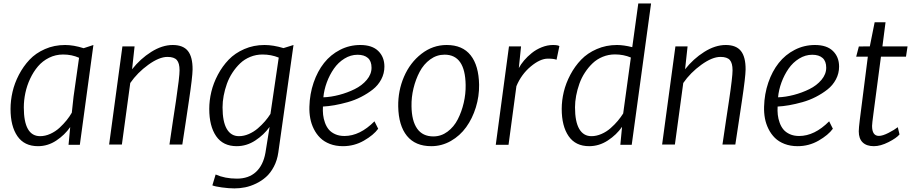

<svg xmlns="http://www.w3.org/2000/svg" viewBox="-20 -819 5157 1086"><path d="M367.7 0 377 -98.6V-100.1Q346.2 -55.7 298.3 -23.9Q250.5 7.8 194.8 7.8Q117.7 7.8 78.6 -48.6Q39.6 -105 39.6 -202.6Q39.6 -250 50.8 -299.1Q62 -348.1 86.9 -396Q111.8 -443.8 147 -481.2Q182.1 -518.6 234.4 -541.5Q286.6 -564.5 348.6 -564.5Q396 -564.5 453.1 -546.4L508.3 -564.5L431.6 0ZM207 -48.8Q235.8 -48.8 264.9 -62Q293.9 -75.2 316.9 -96.4Q339.8 -117.7 356.9 -138.9Q374 -160.2 386.2 -181.6L396 -272L427.2 -492.2Q386.2 -510.7 336.9 -510.7Q294.4 -510.7 257.6 -492.4Q220.7 -474.1 194.8 -443.6Q168.9 -413.1 150.6 -374Q132.3 -335 123.5 -293.5Q114.7 -252 114.7 -211.4Q114.7 -48.8 207 -48.8Z M597.2 -1.5 672.4 -556.6H741.2L727.1 -427.2Q773.4 -486.3 835.4 -525.4Q897.5 -564.5 957 -564.5Q1016.1 -564.5 1043 -530.5Q1069.8 -496.6 1069.3 -425.8Q1068.8 -383.8 1048.8 -250.5Q1044.4 -219.2 1029.8 -123.3Q1015.1 -27.3 1011.2 -1.5H938.5Q943.4 -38.1 958.7 -138.9Q974.1 -239.7 975.6 -250Q995.6 -384.3 995.6 -421.4Q995.6 -461.9 980.2 -479.5Q964.8 -497.1 927.2 -497.1Q880.4 -497.1 818.8 -452.6Q757.3 -408.2 716.8 -349.6L669.4 -1.5Z M1318.8 7.8Q1241.7 7.8 1202.6 -48.8Q1163.6 -105.5 1163.6 -203.1Q1163.6 -250.5 1175.3 -299.6Q1187 -348.6 1212.4 -396.5Q1237.8 -444.3 1273.4 -481.4Q1309.1 -518.6 1361.8 -541.5Q1414.6 -564.5 1476.1 -564.5Q1525.4 -564.5 1583.5 -546.9L1640.1 -564.5L1554.2 43.5Q1547.9 87.9 1529.1 123.5Q1510.3 159.2 1485.1 181.6Q1460 204.1 1428.5 219.2Q1397 234.4 1366.7 240.5Q1336.4 246.6 1306.2 246.6Q1274.4 246.6 1235.1 241.2Q1195.8 235.8 1181.2 229.5L1199.7 168Q1252.4 191.4 1319.8 191.4Q1386.7 191.4 1427.7 153.6Q1468.8 115.7 1481.4 44.9L1504.9 -101.1Q1473.1 -56.6 1424.1 -24.4Q1375 7.8 1318.8 7.8ZM1331.5 -48.8Q1359.4 -48.8 1387.5 -61Q1415.5 -73.2 1438.5 -93Q1461.4 -112.8 1479 -133.3Q1496.6 -153.8 1509.8 -174.8L1556.6 -493.2Q1514.2 -510.7 1464.8 -510.7Q1428.2 -510.7 1395.5 -497.3Q1362.8 -483.9 1338.6 -460.9Q1314.5 -438 1294.9 -408.2Q1275.4 -378.4 1263.4 -345Q1251.5 -311.5 1245.1 -277.6Q1238.8 -243.7 1238.8 -211.9Q1238.8 -130.9 1262.7 -89.8Q1286.6 -48.8 1331.5 -48.8Z M1730 -215.3Q1731.9 -287.6 1753.9 -351.8Q1775.9 -416 1813 -462.9Q1850.1 -509.8 1903.3 -537.1Q1956.5 -564.5 2018.1 -564.5Q2085 -564.5 2119.6 -530.5Q2154.3 -496.6 2154.3 -442.4Q2154.3 -403.8 2136.5 -370.1Q2118.7 -336.4 2088.9 -313Q2059.1 -289.6 2022.9 -271Q1986.8 -252.4 1946.8 -241.2Q1906.7 -230 1871.8 -223.9Q1836.9 -217.8 1806.6 -216.3Q1805.2 -191.9 1807.6 -169.7Q1810.1 -147.5 1818.1 -125Q1826.2 -102.5 1839.6 -86.4Q1853 -70.3 1875.7 -60.1Q1898.4 -49.8 1928.2 -49.8Q2015.6 -49.8 2098.1 -132.8L2119.1 -90.8Q2093.3 -55.2 2038.6 -23.7Q1983.9 7.8 1919.9 7.8Q1878.9 7.8 1845.9 -4.9Q1813 -17.6 1791.3 -39.1Q1769.5 -60.5 1755.1 -89.4Q1740.7 -118.2 1734.9 -149.7Q1729 -181.2 1730 -215.3ZM1809.1 -268.6Q1851.6 -270 1898.2 -282.2Q1944.8 -294.4 1986.3 -314.9Q2027.8 -335.4 2054.7 -367.4Q2081.5 -399.4 2081.5 -436Q2081.5 -473.1 2060.8 -491.2Q2040 -509.3 2002.4 -509.3Q1963.4 -509.3 1928.2 -487.5Q1893.1 -465.8 1868.7 -430.7Q1844.2 -395.5 1828.6 -353.3Q1813 -311 1809.1 -268.6Z M2419.4 7.8Q2329.1 7.8 2281.7 -50.5Q2234.4 -108.9 2232.4 -216.8Q2231 -305.7 2265.1 -385Q2299.3 -464.4 2363.5 -514.4Q2427.7 -564.5 2506.3 -564.5Q2596.2 -564.5 2642.1 -506.3Q2688 -448.2 2689.9 -339.8Q2690.9 -274.4 2671.4 -211.4Q2651.9 -148.4 2616.9 -99.9Q2582 -51.3 2530.3 -21.7Q2478.5 7.8 2419.4 7.8ZM2431.2 -47.4Q2475.1 -47.4 2511.2 -74.2Q2547.4 -101.1 2569.3 -144Q2591.3 -187 2603 -237.5Q2614.7 -288.1 2613.8 -338.4Q2611.3 -509.8 2494.6 -509.8Q2450.2 -509.8 2413.3 -482.9Q2376.5 -456.1 2353.8 -413.1Q2331.1 -370.1 2318.8 -319.3Q2306.6 -268.6 2307.6 -218.3Q2308.6 -135.3 2339.6 -91.3Q2370.6 -47.4 2431.2 -47.4Z M2784.2 0 2858.9 -556.6H2927.2L2914.6 -434.1Q2925.8 -455.1 2944.3 -477.1Q2962.9 -499 2987.8 -519Q3012.7 -539.1 3044.4 -551.8Q3076.2 -564.5 3107.9 -564.5Q3135.7 -564.5 3144 -558.1L3127.9 -481Q3113.8 -487.3 3078.6 -487.3Q3035.2 -487.3 2981.9 -442.9Q2928.7 -398.4 2900.9 -331.5L2856.4 0Z M3488.8 0 3498.5 -101.6Q3467.3 -56.6 3418 -24.4Q3368.7 7.8 3312.5 7.8Q3235.4 7.8 3196.3 -48.8Q3157.2 -105.5 3157.2 -203.1Q3157.2 -250.5 3168.9 -299.6Q3180.7 -348.6 3206.1 -396.5Q3231.4 -444.3 3267.1 -481.4Q3302.7 -518.6 3355.5 -541.5Q3408.2 -564.5 3469.7 -564.5Q3507.3 -564.5 3556.2 -552.2L3590.3 -799.3H3662.6L3553.2 0ZM3325.2 -48.8Q3353.5 -48.8 3382.1 -61.3Q3410.6 -73.7 3433.8 -94.2Q3457 -114.7 3474.4 -135.5Q3491.7 -156.2 3504.9 -177.2L3548.3 -493.7Q3506.8 -511.2 3458.5 -511.2Q3421.9 -511.2 3389.2 -497.8Q3356.4 -484.4 3332.3 -461.4Q3308.1 -438.5 3288.6 -408.7Q3269 -378.9 3257.1 -345.2Q3245.1 -311.5 3238.8 -277.6Q3232.4 -243.7 3232.4 -211.9Q3232.4 -130.9 3256.3 -89.8Q3280.3 -48.8 3325.2 -48.8Z M3725.1 -1.5 3800.3 -556.6H3869.1L3855 -427.2Q3901.4 -486.3 3963.4 -525.4Q4025.4 -564.5 4085 -564.5Q4144 -564.5 4170.9 -530.5Q4197.8 -496.6 4197.3 -425.8Q4196.8 -383.8 4176.8 -250.5Q4172.4 -219.2 4157.7 -123.3Q4143.1 -27.3 4139.2 -1.5H4066.4Q4071.3 -38.1 4086.7 -138.9Q4102.1 -239.7 4103.5 -250Q4123.5 -384.3 4123.5 -421.4Q4123.5 -461.9 4108.2 -479.5Q4092.8 -497.1 4055.2 -497.1Q4008.3 -497.1 3946.8 -452.6Q3885.3 -408.2 3844.7 -349.6L3797.4 -1.5Z M4301.8 -215.3Q4303.7 -287.6 4325.7 -351.8Q4347.7 -416 4384.8 -462.9Q4421.9 -509.8 4475.1 -537.1Q4528.3 -564.5 4589.8 -564.5Q4656.7 -564.5 4691.4 -530.5Q4726.1 -496.6 4726.1 -442.4Q4726.1 -403.8 4708.3 -370.1Q4690.4 -336.4 4660.6 -313Q4630.9 -289.6 4594.7 -271Q4558.6 -252.4 4518.6 -241.2Q4478.5 -230 4443.6 -223.9Q4408.7 -217.8 4378.4 -216.3Q4377 -191.9 4379.4 -169.7Q4381.8 -147.5 4389.9 -125Q4397.9 -102.5 4411.4 -86.4Q4424.8 -70.3 4447.5 -60.1Q4470.2 -49.8 4500 -49.8Q4587.4 -49.8 4669.9 -132.8L4690.9 -90.8Q4665 -55.2 4610.4 -23.7Q4555.7 7.8 4491.7 7.8Q4450.7 7.8 4417.7 -4.9Q4384.8 -17.6 4363 -39.1Q4341.3 -60.5 4326.9 -89.4Q4312.5 -118.2 4306.6 -149.7Q4300.8 -181.2 4301.8 -215.3ZM4380.9 -268.6Q4423.3 -270 4470 -282.2Q4516.6 -294.4 4558.1 -314.9Q4599.6 -335.4 4626.5 -367.4Q4653.3 -399.4 4653.3 -436Q4653.3 -473.1 4632.6 -491.2Q4611.8 -509.3 4574.2 -509.3Q4535.2 -509.3 4500 -487.5Q4464.8 -465.8 4440.4 -430.7Q4416 -395.5 4400.4 -353.3Q4384.8 -311 4380.9 -268.6Z M4837.4 -76.2Q4837.4 -94.2 4843.3 -141.6L4888.7 -498.5H4822.8L4837.9 -556.2L4899.9 -556.6L4927.2 -692.9H4988.8L4971.2 -556.6H5113.3L5104.5 -498.5H4962.9L4920.4 -176.8Q4912.6 -118.7 4912.6 -106.9Q4912.6 -50.3 4951.2 -50.3Q4972.2 -50.3 5005.6 -67.4Q5039.1 -84.5 5058.1 -99.6L5067.9 -58.6Q5050.8 -38.1 5005.6 -15.1Q4960.4 7.8 4922.9 7.8Q4881.8 7.8 4859.6 -13.4Q4837.4 -34.7 4837.4 -76.2Z"/></svg>

Font: HaufeMerriweatherSansLt
Style: Italic
Weight: 300
Designer: Eben Sorkin ( eben@eyebytes.com )
Foundry: Eben Sorkin
Version: Version 1.56